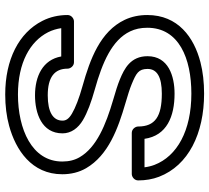

<svg xmlns="http://www.w3.org/2000/svg" viewBox="-54 -732 821 754"><g transform="rotate(-90 357.0 -355.5)"><path d="M362.4 -696C487.5 -696 570.9 -648.3 606.9 -577.7C615 -561.7 620.5 -543.2 622.9 -526H511.8C498.9 -598.8 433.9 -629 359.1 -629C289.4 -629 209.8 -603.3 209.8 -521C209.8 -486.8 230.7 -459.4 261.6 -441C291.1 -423.5 331.5 -408.4 383.2 -393.9C487.8 -364.6 576.4 -326.9 610.4 -255.2C619.5 -236 624.5 -214.3 624.5 -188C624.5 -63.5 503.8 -15 365.7 -15C220.4 -15 120.1 -71.1 86 -159.9C81.4 -172 78.2 -185.2 76.5 -199H188.3C200.8 -110.9 276.9 -81 365.7 -81C434.7 -81 512.8 -105.1 512.8 -187C512.8 -253.8 463.8 -278.3 422 -295.6C400.6 -304.5 373.3 -312.9 341.8 -322C243.2 -350.8 154.6 -387.5 116.2 -453.6C105 -472.7 99.2 -495 99.2 -522C99.2 -641.7 227.1 -696 362.4 -696ZM365.7 -131C276.9 -131 236.7 -156.9 236.7 -224C236.7 -234.7 226.8 -249 211.7 -249H50C39.3 -249 25 -239.1 25 -224C25 -194.7 29.7 -167.2 39.3 -142.1C83.7 -26.3 209.4 35 365.7 35C410.7 35 451.8 30.3 489.1 20.7C586.8 -4.5 674.5 -67.4 674.5 -188C674.5 -220.4 668.1 -250.4 655.6 -276.8C610 -372.8 501.2 -412.7 396.6 -442.1C347.2 -455.9 310.5 -470.2 287.2 -484C265.3 -496.9 259.8 -508.5 259.8 -521C259.8 -558.2 293.3 -579 359.1 -579C430.4 -579 463.9 -552.6 463.9 -501C463.9 -490.3 473.8 -476 488.9 -476H649.5C660.2 -476 674.5 -485.9 674.5 -501C674.5 -536.5 666.9 -570 651.4 -600.3C604.5 -692.6 499.5 -746 362.4 -746C318 -746 276.9 -741 239.2 -730.6C144.6 -704.6 49.2 -642.3 49.2 -522C49.2 -487.6 56.9 -456 72.9 -428.4C123.9 -340.9 228.5 -303 328 -274C359.3 -264.8 384 -257.2 402.9 -249.4C445.6 -231.7 462.8 -222.6 462.8 -187C462.8 -150.1 431.5 -131 365.7 -131Z"/></g></svg>

Font: Asimov
Style: WidOu
Weight: 500
Designer: Google
Version: Version 2.000980; 2014